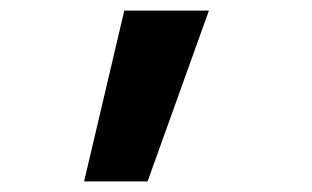

<svg xmlns="http://www.w3.org/2000/svg" viewBox="-20 -173 590 363"><path d="M139 170 215 -153H375L259 170Z"/></svg>

Font: M PLUS Code Latin SemiExpanded
Style: Bold
Weight: 700
Width: 6
Designer: Coji Morishita
Foundry: UNDERFOREST DESIGN
Version: Version 1.002; ttfautohint (v1.8.3)